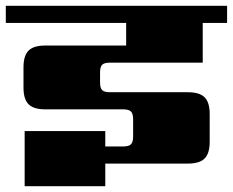

<svg xmlns="http://www.w3.org/2000/svg" viewBox="-40 -642 803 662"><path d="M659 -426H339Q320 -426 312.5 -419Q305 -412 305 -392V-358Q305 -338 312.5 -331Q320 -324 339 -324H608Q648 -324 665.5 -306.5Q683 -289 683 -249V-153Q683 -113 665.5 -95.5Q648 -78 608 -78H323V0H45V-190H323V-137H385Q404 -137 411.5 -144.5Q419 -152 419 -171V-231Q419 -250 411.5 -257.5Q404 -265 385 -265H116Q76 -265 58.5 -282.5Q41 -300 41 -340V-410Q41 -450 58.5 -467.5Q76 -485 116 -485H395V-563H-20V-622H743V-563H659Z"/></svg>

Font: Sarpanch Black
Style: Regular
Weight: 900
Designer: Manushi Parikh (Devanagari and Latin), Jyotish Sonowal (Devanagari)
Foundry: Indian Type Foundry
Version: Version 2.004;PS 1.0;hotconv 1.0.78;makeotf.lib2.5.61930; tt